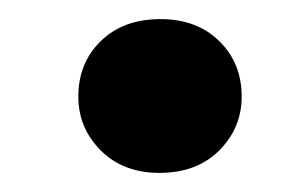

<svg xmlns="http://www.w3.org/2000/svg" viewBox="-20 -425 313 201"><path d="M147 -244Q109 -244 85.5 -267.5Q62 -291 62 -324Q62 -359 85.5 -382Q109 -405 148 -405Q186 -405 209.5 -382Q233 -359 233 -324Q233 -291 209.5 -267.5Q186 -244 147 -244Z"/></svg>

Font: DM Sans 11pt ExtraBold
Style: Italic
Weight: 800
Italic angle: -10°
Version: Version 4.004;gftools[0.9.30]